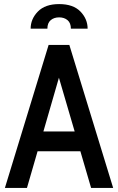

<svg xmlns="http://www.w3.org/2000/svg" viewBox="-20 -920 578 940"><path d="M426 0 373.5 -179.5H164L112 0H4L218 -700H319.5L534 0ZM192.5 -276.5H345.5L268.5 -539.5ZM269.5 -900Q338.5 -900 373.8 -863.5Q409 -827 409 -779.5H327Q327 -807.5 310.8 -821.2Q294.5 -835 269.5 -835Q244.5 -835 228.2 -821.2Q212 -807.5 212 -779.5H130Q130 -827 165.5 -863.5Q201 -900 269.5 -900Z"/></svg>

Font: Cabin Condensed Medium
Style: Regular
Weight: 500
Width: 3
Designer: Pablo Impallari
Foundry: Pablo Impallari. http://www.impallari.com Igino Marini. http://www.ikern.com
Version: Version 3.001; ttfautohint (v1.8.3)